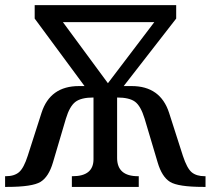

<svg xmlns="http://www.w3.org/2000/svg" viewBox="-20 -734 827 754"><path d="M671.9 -661.1 465.8 -396H497.1Q609.9 -396 644 -291L698.2 -122.1Q714.4 -72.8 732.9 -57.4Q751.5 -42 784.2 -42H787.1V0H778.8Q679.7 0 647.7 -19.8Q615.7 -39.6 599.1 -96.2L547.9 -268.1Q532.7 -317.9 510.3 -334.5Q487.8 -351.1 439.9 -351.1V-113.8Q439.9 -42 522 -42H524.9V0H262.2V-42H265.1Q347.2 -42 347.2 -108.9V-351.1Q298.3 -351.1 275.9 -333.7Q253.4 -316.4 238.8 -268.1L188 -96.2Q171.4 -39.6 139.2 -19.8Q106.9 0 7.8 0H0V-42H2.9Q36.6 -42 55.2 -58.3Q73.7 -74.7 88.9 -122.1L143.1 -291Q176.8 -396 290 -396H312L116.2 -661.1V-713.9H671.9ZM403.8 -407.2 585.9 -647H227.1Z"/></svg>

Font: Droid Serif
Style: Regular
Weight: 400
Designer: Monotype Design team
Foundry: Monotype Imaging Inc.
Version: Version 1.03